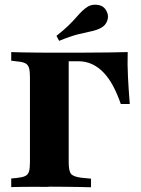

<svg xmlns="http://www.w3.org/2000/svg" viewBox="-20 -791 596 811"><path d="M106.5 -201.6V-465.3Q106.5 -491.1 102.4 -504.4Q98.4 -517.7 86.7 -523.8Q75 -529.8 52.4 -531.5L27.4 -534.7V-571Q46 -570.2 71.8 -569.8Q97.6 -569.4 125 -569Q152.4 -568.5 176.6 -568.5H188.7H313.7Q387.1 -568.5 435.9 -569.4Q484.7 -570.2 519.4 -571Q517.7 -520.2 520.6 -464.9Q523.4 -409.7 528.2 -351.6H490.3Q475.8 -393.5 458.1 -427Q440.3 -460.5 418.1 -483.9Q396 -507.3 369.4 -519.8Q342.7 -532.3 310.5 -532.3H270.2V-201.6ZM176.6 -1.6Q152.4 -2.4 125 -2Q97.6 -1.6 71.8 -1.6Q46 -1.6 27.4 -0.8V-37.1L52.4 -39.5Q75 -41.9 86.7 -47.6Q98.4 -53.2 102.4 -66.5Q106.5 -79.8 106.5 -105.6V-201.6H270.2V-105.6Q270.2 -68.5 280.2 -56.5Q290.3 -44.4 323.4 -40.3L364.5 -36.3V0Q342.7 -0.8 314.5 -1.2Q286.3 -1.6 256.5 -2Q226.6 -2.4 200 -2.4H189.5ZM229.8 -618.5 218.5 -639.5Q250 -664.5 269.8 -683.9Q289.5 -703.2 302.4 -718.1Q315.3 -733.1 327 -744.4Q338.7 -755.6 353.2 -764.5Q371.8 -774.2 396 -769.8Q420.2 -765.3 430.6 -742.7Q440.3 -724.2 433.1 -703.6Q425.8 -683.1 405.6 -672.6Q386.3 -662.9 364.1 -658.5Q341.9 -654 310.9 -646.4Q279.8 -638.7 229.8 -618.5Z"/></svg>

Font: Playfair 9pt Black
Style: Regular
Weight: 900
Designer: Claus Eggers Sørensen
Foundry: Claus Eggers Sørensen
Version: Version 2.203